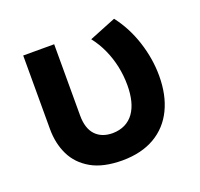

<svg xmlns="http://www.w3.org/2000/svg" viewBox="-98 -623 779 746"><g transform="rotate(-20 291.0 -250.0)"><path d="M288.5 15Q209 15 159.5 -13.2Q110 -41.5 87 -89Q64 -136.5 64 -195.5V-500H192V-205.5Q192 -152 217.5 -124.8Q243 -97.5 288.5 -97.5Q317.5 -98 339.5 -109Q361.5 -120 376 -140.2Q390.5 -160.5 397.8 -189.2Q405 -218 405 -253Q405 -293 397 -331Q389 -369 373.2 -404Q357.5 -439 334 -469L444.5 -513.5Q487.5 -458 510.5 -387Q533.5 -316 533.5 -245.5Q533.5 -166.5 505.2 -108Q477 -49.5 422.2 -17.5Q367.5 14.5 288.5 15Z"/></g></svg>

Font: Geologica Thin Roman Medium
Style: Regular
Weight: 500
Version: Version 1.010;gftools[0.9.28]